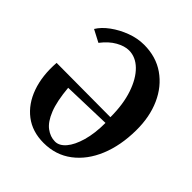

<svg xmlns="http://www.w3.org/2000/svg" viewBox="-199 -848 997 997"><g transform="rotate(45 300.0 -349.0)"><path d="M279 16Q196 16 138.5 -28Q81 -72 53.5 -149Q26 -226 33 -326L430 -324Q430 -419 406 -489.5Q382 -560 342 -599Q302 -638 253 -638Q221 -638 183.5 -617Q146 -596 113 -553L46 -588Q66 -621 105 -649.5Q144 -678 192 -696Q240 -714 288 -714Q376 -714 440.5 -669Q505 -624 539.5 -546.5Q574 -469 573 -370Q572 -258 536 -171Q500 -84 434 -34Q368 16 279 16ZM316 -31Q347 -31 373.5 -62Q400 -93 416.5 -150.5Q433 -208 433 -285L167 -277Q175 -186 196.5 -132Q218 -78 249.5 -54.5Q281 -31 316 -31Z"/></g></svg>

Font: Wittgenstein
Style: Bold
Weight: 700
Designer: Jörg Drees
Foundry: Jörg Drees
Version: Version 1.303; ttfautohint (v1.8.4.7-5d5b)